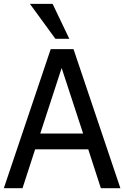

<svg xmlns="http://www.w3.org/2000/svg" viewBox="-25 -984 649 1004"><path d="M250 -963.9H131.3L264.6 -781.2H337.4ZM92.8 0 158.7 -203.1H436.5L502.4 0H604.5L359.4 -727.1H240.2L-4.9 0ZM185.5 -285.6 297.4 -628.4 409.7 -285.6Z"/></svg>

Font: SG Kara
Style: Regular
Weight: 400
Designer: Damoon Khanjanzadeh
Version: Version 1.000